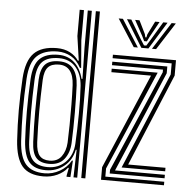

<svg xmlns="http://www.w3.org/2000/svg" viewBox="-55 -854 897 917"><g transform="rotate(5 393.0 -396.0)"><path d="M387 0H367.5V-800H387ZM348.2 0H330.2L333.8 -132.2L329.8 -132.5Q319.8 -82.2 282.5 -52.4Q245.2 -22.5 194.8 -22.5Q142 -22.5 116 -51.9Q90 -81.2 85 -152.2Q81 -221 80.9 -294.5Q80.8 -368 85.2 -450Q89.5 -519.8 119 -548.2Q148.5 -576.8 207.8 -576.8Q254 -576.8 284.8 -548.6Q315.5 -520.5 327.5 -472.2H332L328.8 -620.5V-800H348.2ZM186.2 8Q116 8 84.2 -30Q52.5 -68 46.8 -151.8Q42 -226.2 42 -296.6Q42 -367 46.8 -450Q52 -534.5 88.1 -571.2Q124.2 -608 197.8 -608Q234 -608 260.9 -593.8Q287.8 -579.5 302 -557.2H306.8L290 -674V-800H310.5V-655.2L321.2 -523.8H315.2Q296.5 -559.5 267 -575.9Q237.5 -592.2 203.2 -592.2Q139 -592.2 104.9 -560.6Q70.8 -529 66 -450.2Q61.2 -365.8 61.5 -295Q61.8 -224.2 66 -151.2Q71.2 -72.8 100.9 -40Q130.5 -7.2 190.5 -7.2Q229 -7.2 262.9 -26.4Q296.8 -45.5 316 -79.2H320.5L315.5 0H296.8L297 -6.8L304.2 -43H300.2Q282.5 -19.8 252.2 -5.9Q222 8 186.2 8ZM203.5 -38Q254.2 -38 288.4 -72.2Q322.5 -106.5 325.2 -162.2Q328.8 -228 329.4 -303.6Q330 -379.2 326 -438.5Q321.8 -493.5 292.5 -527.2Q263.2 -561 212.2 -561Q158.5 -561 133 -535.6Q107.5 -510.2 104.5 -449.5Q100.8 -364 101 -296Q101.2 -228 104.5 -151.8Q107.5 -90.8 130.5 -64.4Q153.5 -38 203.5 -38ZM208.5 -54Q165.5 -54 145.8 -76.9Q126 -99.8 123.8 -152.5Q120.5 -228.2 120.6 -297.4Q120.8 -366.5 123.8 -450Q125.8 -500 146.4 -523.1Q167 -546.2 214.2 -546.2Q259.2 -546.2 281.9 -518.1Q304.5 -490 307 -438.8Q309.5 -384.5 309.8 -309Q310 -233.5 307 -162.2Q304.8 -115.8 280.6 -84.9Q256.5 -54 208.5 -54ZM208.8 -69.5Q246.8 -69.5 266.1 -96.1Q285.5 -122.8 287.8 -162.5Q289.2 -199.8 290 -247.5Q290.8 -295.2 290.2 -345.1Q289.8 -395 287.8 -438.8Q283 -530.5 214.5 -530.5Q179 -530.5 162.1 -512Q145.2 -493.5 143.2 -450.2Q139.8 -369.2 139.8 -298.9Q139.8 -228.5 143 -152.2Q145.2 -106.5 161.1 -88Q177 -69.5 208.8 -69.5ZM555 -67 750 -529.8V-583.2H466.8V-600H769.2V-526.2L585 -83.8H764V-67ZM501 -33.5V-51.2L711.2 -537V-549.8H466.8V-566.5H730.5V-534L525 -50.2H764V-33.5ZM462.2 0V-60.2L656.8 -516.2H466.8V-533H687.2L481.5 -55.8V-16.8H764V0ZM479.2 -774.8H499.5L582.5 -644.5H562.8ZM519 -774.8H539.8L592.8 -685.5L610.8 -657.2H621.8L639.5 -685.5L692.8 -774.8H713.5L633.2 -644.5H599.2ZM558 -774.8H579L610.2 -711.2L613.8 -696.2H618.8L622.2 -711.2L654 -774.8H675L634.2 -700.8L622.8 -677.5H609.8L598.5 -700.8ZM733 -774.8H753.2L669.8 -644.5H650Z"/></g></svg>

Font: Big Shoulders Inline Text SemiBold
Style: Regular
Weight: 600
Designer: Patric King
Foundry: XO Type Co
Version: Version 1.000